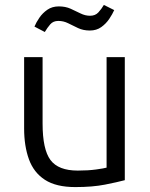

<svg xmlns="http://www.w3.org/2000/svg" viewBox="-20 -750 611 780"><path d="M286 10Q208 10 162.5 -19.5Q117 -49 97.5 -103Q78 -157 78 -228V-518H153V-248Q153 -143 185 -100Q217 -57 296 -57Q338 -57 370.5 -61.5Q403 -66 413 -69V-518H487V-18Q457 -10 406.5 0Q356 10 286 10ZM162 -620 120 -642Q127 -659 140 -678Q153 -697 172.5 -710.5Q192 -724 219 -724Q246 -724 267 -714.5Q288 -705 307 -695.5Q326 -686 346 -686Q367 -686 379.5 -699.5Q392 -713 402 -730L444 -709Q437 -693 424 -673.5Q411 -654 391.5 -640Q372 -626 345 -626Q318 -626 297 -636Q276 -646 257 -655.5Q238 -665 217 -665Q196 -665 184 -651Q172 -637 162 -620Z"/></svg>

Font: Ubuntu Sans
Style: Regular
Weight: 400
Designer: Dalton Maag Ltd
Foundry: Dalton Maag Ltd
Version: Version 1.006; ttfautohint (v1.8.4.7-5d5b)